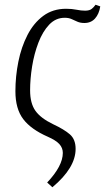

<svg xmlns="http://www.w3.org/2000/svg" viewBox="-20 -581 443 810"><path d="M201 209 179 189Q245 119 245 64Q245 43 230.5 27Q216 11 182 -4Q111 -35 78 -78.5Q45 -122 45 -196Q45 -259 57.5 -321Q70 -383 96 -433.5Q122 -484 162.5 -514Q203 -544 259 -544Q283 -544 302.5 -540Q322 -536 339 -536Q358 -536 367.5 -544Q377 -552 383 -561L403 -554Q398 -522 381 -503Q364 -484 336 -484Q319 -484 306.5 -489.5Q294 -495 282 -500.5Q270 -506 253 -506Q215 -506 187.5 -477Q160 -448 142 -401Q124 -354 115.5 -301Q107 -248 107 -200Q107 -145 129.5 -113.5Q152 -82 204 -57Q251 -35 275 -14Q299 7 299 47Q299 127 201 209Z"/></svg>

Font: Noto Serif ExtraCondensed Light
Style: Italic
Weight: 300
Width: 2
Italic angle: -12°
Designer: Monotype Design Team
Foundry: Monotype Imaging Inc.
Version: Version 2.014; ttfautohint (v1.8.4.7-5d5b)